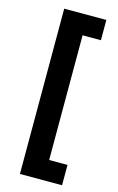

<svg xmlns="http://www.w3.org/2000/svg" viewBox="-136 -855 630 1021"><g transform="rotate(15 179.0 -345.0)"><path d="M84.5 110V-800H316.5V-688.5H215.5V-2H316.5V110Z"/></g></svg>

Font: Geologica Roman
Style: Bold
Weight: 700
Designer: Sindre Bremnes, Frode Helland
Foundry: Monokrom Skriftforlag AS
Version: Version 1.010;gftools[0.9.28]